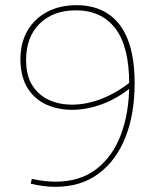

<svg xmlns="http://www.w3.org/2000/svg" viewBox="-20 -718 621 743"><path d="M486 -402V-379Q433 -336 374 -314.5Q315 -293 259 -293Q205 -293 160 -313Q115 -333 88 -375Q61 -417 59 -482Q58 -549 85 -597Q112 -645 161.5 -671.5Q211 -698 276 -698Q347 -698 397.5 -665Q448 -632 474.5 -565Q501 -498 501 -395Q501 -277 465.5 -187Q430 -97 361.5 -46Q293 5 194 5Q150 5 99 -7L103 -26Q129 -20 152.5 -17.5Q176 -15 195 -15Q289 -15 352 -63Q415 -111 447.5 -196Q480 -281 480 -392Q480 -539 426 -608.5Q372 -678 274 -678Q186 -678 133.5 -626.5Q81 -575 81 -486Q81 -425 105.5 -387Q130 -349 170 -331Q210 -313 258 -313Q316 -313 375 -336.5Q434 -360 486 -402Z"/></svg>

Font: Bitter Thin Thin
Style: Regular
Weight: 250
Version: Version 2.002